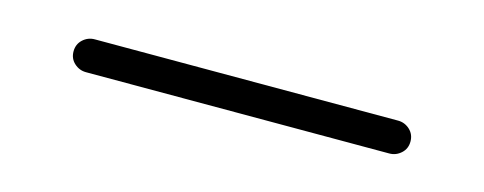

<svg xmlns="http://www.w3.org/2000/svg" viewBox="-21 -2 542 215"><g transform="rotate(15 250.0 106.0)"><path d="M74.2 125Q66.4 125 60.5 119.6Q54.7 114.3 54.7 106Q54.7 97.7 60.5 92.3Q66.4 86.9 74.2 86.9H425.8Q433.6 86.9 439.5 92.3Q445.3 97.7 445.3 106Q445.3 114.3 439.5 119.6Q433.6 125 425.8 125Z"/></g></svg>

Font: Rounded-L Mgen+ 1m light
Style: Regular
Weight: 200
Designer: [Source Han Sans]
Ryoko NISHIZUKA  (kana & ideographs); Paul D. Hunt (Latin, Greek & Cyrillic); Wenlong ZHANG  (bopomofo
Version: Version 1.059.20150602